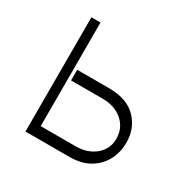

<svg xmlns="http://www.w3.org/2000/svg" viewBox="-128 -669 790 794"><g transform="rotate(30 267.0 -272.5)"><path d="M147.4 -328.1H298.7Q386.4 -328.1 430.6 -281.8Q474.8 -235.4 474.4 -168.7Q474.8 -124.3 455.1 -85.8Q435.4 -47.2 396.3 -23.6Q357.2 0 298.7 0H89.8V-545.5H133.2V-50.8H298.7Q356.5 -50.8 393.5 -81.9Q430.4 -112.9 430.4 -161.6Q430.4 -212.7 393.5 -245Q356.5 -277.3 298.7 -277.3H147.4Z"/></g></svg>

Font: Inter Extra Light BETA
Style: Regular
Weight: 200
Designer: Rasmus Andersson
Foundry: rsms
Version: Version 3.011;git-f93a4a705